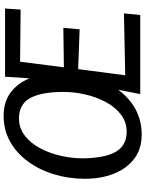

<svg xmlns="http://www.w3.org/2000/svg" viewBox="109 -904 803 1061"><g transform="rotate(-90 510.5 -373.5)"><path d="M298 8Q217 8 162.5 -34.2Q108 -76.5 80.5 -147.5Q53 -218.5 53 -305Q53 -394.5 77.5 -475.5Q102 -556.5 147.8 -619.5Q193.5 -682.5 257.8 -718.8Q322 -755 402 -755Q477 -755 528.8 -717Q580.5 -679 608 -612L617 -747H994L988 -661L700 -664L669 -422L887 -425L879 -335L659 -343L625 -83L967 -90L958 0H521L545 -122Q500 -60 437 -26Q374 8 298 8ZM313 -75Q366.5 -75 408 -106.8Q449.5 -138.5 477.5 -191Q505.5 -243.5 519.8 -307Q534 -370.5 533 -434Q531.5 -552 497.5 -611Q463.5 -670 386 -670Q333 -670 291.8 -638.2Q250.5 -606.5 222.2 -554Q194 -501.5 179.8 -438.5Q165.5 -375.5 166 -313Q168.5 -189.5 204 -132.2Q239.5 -75 313 -75Z"/></g></svg>

Font: Merriweather Sans Italic
Style: Regular
Weight: 400
Italic angle: -7.5°
Designer: Eben Sorkin
Foundry: Eben Sorkin
Version: Version 1.008; ttfautohint (v1.7.19-72a1) -l 8 -r 50 -G 200 